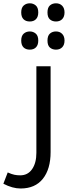

<svg xmlns="http://www.w3.org/2000/svg" viewBox="-60 -878 405 1139"><path d="M62 240.2Q14.2 240.2 -40 211.9L-14.2 145Q10.3 155.8 25.9 158.9Q41.5 162.1 60.1 162.1Q105 162.1 130.4 125.5Q155.8 88.9 155.8 28.8V-484.9H240.2V23.9Q240.2 125 194.3 182.6Q148.4 240.2 62 240.2ZM272 -750.5Q250.5 -750.5 236.1 -762.9Q221.7 -775.4 221.7 -804.2Q221.7 -833 236.1 -845.7Q250.5 -858.4 272 -858.4Q294.9 -858.4 308.8 -844Q322.8 -829.6 322.8 -804.2Q322.8 -778.8 309.1 -764.6Q295.4 -750.5 272 -750.5ZM116.7 -750.5Q92.8 -750.5 79.3 -764.2Q65.9 -777.8 65.9 -804.2Q65.9 -832.5 80.8 -845.5Q95.7 -858.4 116.7 -858.4Q137.2 -858.4 152.1 -845.7Q167 -833 167 -804.2Q167 -778.3 153.6 -764.4Q140.1 -750.5 116.7 -750.5ZM272 -583.5Q250.5 -583.5 236.1 -595.9Q221.7 -608.4 221.7 -637.2Q221.7 -666 236.1 -678.7Q250.5 -691.4 272 -691.4Q294.9 -691.4 308.8 -677Q322.8 -662.6 322.8 -637.2Q322.8 -611.8 309.1 -597.7Q295.4 -583.5 272 -583.5ZM116.7 -583.5Q92.8 -583.5 79.3 -597.2Q65.9 -610.8 65.9 -637.2Q65.9 -665.5 80.8 -678.5Q95.7 -691.4 116.7 -691.4Q137.2 -691.4 152.1 -678.7Q167 -666 167 -637.2Q167 -611.3 153.6 -597.4Q140.1 -583.5 116.7 -583.5Z"/></svg>

Font: DroidArabicKufi
Style: Regular
Weight: 400
Designer: Pascal Zoghbi
Foundry: Ascender Corporation
Version: Version 1.00; ttfautohint (v1.4.1)